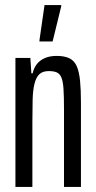

<svg xmlns="http://www.w3.org/2000/svg" viewBox="-20 -739 378 759"><path d="M41 0V-510H100L104 -449H109Q114 -471 126 -486Q138 -501 157.5 -509.5Q177 -518 204 -518Q235 -518 254.5 -508.5Q274 -499 283.5 -477Q293 -455 296.5 -419.5Q300 -384 300 -332V0H233V-307Q233 -358 231 -388Q229 -418 222.5 -433Q216 -448 204 -453Q192 -458 173 -458Q149 -458 136 -446Q123 -434 116.5 -408.5Q110 -383 109 -344.5Q108 -306 108 -255V0ZM136 -575V-580L156 -719H222V-714L188 -575Z"/></svg>

Font: Saira UltraCondensed Medium
Style: Regular
Weight: 500
Width: 1
Designer: Hector Gatti with collaboration of the Omnibus-Type team
Foundry: Omnibus-Type
Version: Version 1.101